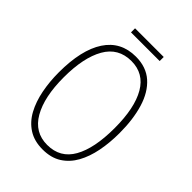

<svg xmlns="http://www.w3.org/2000/svg" viewBox="-239 -946 1070 1070"><g transform="rotate(45 295.5 -411.0)"><path d="M535 -358Q535 -282 522 -215.5Q509 -149 481 -98.5Q453 -48 407.5 -19Q362 10 296 10Q230 10 184 -19.5Q138 -49 110 -100.5Q82 -152 69 -218.5Q56 -285 56 -358Q56 -535 118 -629.5Q180 -724 298 -724Q380 -724 432.5 -677.5Q485 -631 510 -548.5Q535 -466 535 -358ZM95 -358Q95 -203 146 -114.5Q197 -26 296 -26Q398 -26 447 -112.5Q496 -199 496 -358Q496 -517 446 -603Q396 -689 298 -689Q195 -689 145 -601Q95 -513 95 -358ZM409 -832V-800H183V-832Z"/></g></svg>

Font: Noto Sans Khmer Condensed ExtraLight
Style: Regular
Weight: 200
Width: 3
Designer: Danh Hong and the Monotype Design Team
Foundry: Monotype Imaging Inc.
Version: Version 2.004; ttfautohint (v1.8.4.7-5d5b)